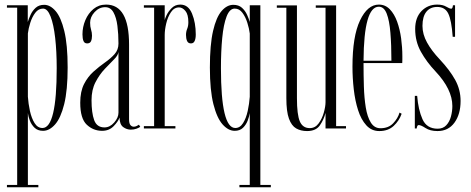

<svg xmlns="http://www.w3.org/2000/svg" viewBox="-20 -546 2000 816"><path d="M9.5 250V240H53V-513.5H9.5V-523.5H98V-452.5Q102 -465.5 109.8 -482.8Q117.5 -500 131.5 -512.8Q145.5 -525.5 168 -525.5Q193.5 -525.5 216.2 -499.2Q239 -473 253.2 -414.5Q267.5 -356 267.5 -259Q267.5 -162.5 252.8 -103.2Q238 -44 214 -17Q190 10 163 10Q140.5 10 127 -3Q113.5 -16 106.8 -33.8Q100 -51.5 98.5 -65.5V240H143V250ZM160.5 -2Q221 -2 221 -256.5Q221 -327.5 214.5 -384.8Q208 -442 195 -475.8Q182 -509.5 163 -509.5Q143.5 -509.5 130 -491.8Q116.5 -474 108.8 -449.5Q101 -425 98.5 -404V-135Q100.5 -105.5 107.2 -74.5Q114 -43.5 127 -22.8Q140 -2 160.5 -2Z M414 10Q376.5 10 348.8 -16Q321 -42 321 -109.5Q321 -157 337.2 -188.8Q353.5 -220.5 377.8 -242Q402 -263.5 426.2 -280.5Q450.5 -297.5 467 -316Q483.5 -334.5 483.5 -361Q483.5 -401 479 -436.2Q474.5 -471.5 462.2 -493.5Q450 -515.5 427 -515.5Q401.5 -515.5 382.2 -494.8Q363 -474 363 -449.5Q363 -432.5 367 -420.2Q371 -408 371 -394Q371 -380 366.8 -370.8Q362.5 -361.5 350.5 -361.5Q339 -361.5 334.8 -371.8Q330.5 -382 330.5 -400Q330.5 -431.5 342.8 -460.5Q355 -489.5 377.5 -508Q400 -526.5 431 -526.5Q528.5 -526.5 528.5 -356.5V-39Q528.5 -21 534.5 -14.2Q540.5 -7.5 548.5 -7.5Q554.5 -7.5 560.8 -10.5Q567 -13.5 570.5 -16L576 -7Q571 -3 560 1Q549 5 536 5Q518.5 5 503.5 -6Q488.5 -17 488 -46.5Q482.5 -30 463.2 -10Q444 10 414 10ZM424 -4.5Q447 -4.5 465.2 -25.2Q483.5 -46 483.5 -67V-325.5Q482 -311 464.8 -293.8Q447.5 -276.5 425.2 -253Q403 -229.5 386 -197Q369 -164.5 369 -120Q369 -66.5 380.2 -35.5Q391.5 -4.5 424 -4.5Z M591.5 0V-10H635V-513.5H591.5V-523.5H680V-460.5Q680.5 -465.5 688 -481.5Q695.5 -497.5 710 -512Q724.5 -526.5 746.5 -526.5Q780.5 -526.5 796.2 -488Q812 -449.5 812 -399.5Q812 -382 807.2 -371.8Q802.5 -361.5 791.5 -361.5Q779.5 -361.5 775 -372Q770.5 -382.5 770.5 -397.5Q770.5 -411.5 775.5 -423.5Q780.5 -435.5 780.5 -451.5Q780.5 -484.5 768 -499.5Q755.5 -514.5 741 -514.5Q720 -514.5 706.5 -494.2Q693 -474 686.5 -446.5Q680 -419 680 -397.5V-10H725.5V0Z M997.5 250V240H1041.5V-65.5Q1039.5 -51.5 1032.8 -33.8Q1026 -16 1012.8 -3Q999.5 10 977.5 10Q950.5 10 926.2 -17Q902 -44 887 -103.2Q872 -162.5 872 -259Q872 -356 885.5 -414.5Q899 -473 921.8 -499.2Q944.5 -525.5 971.5 -525.5Q994.5 -525.5 1008.5 -512.8Q1022.5 -500 1030.2 -482.8Q1038 -465.5 1041.5 -452.5V-523.5H1086.5V240H1131V250ZM980 -2Q1000 -2 1013 -22.8Q1026 -43.5 1032.8 -74.5Q1039.5 -105.5 1041.5 -135V-403.5Q1039 -424.5 1031.2 -449.2Q1023.5 -474 1010.2 -491.8Q997 -509.5 977.5 -509.5Q956 -509.5 943 -475.8Q930 -442 924.5 -384.8Q919 -327.5 919 -256.5Q919 -2 980 -2Z M1285 11Q1258.5 11 1238.8 -0.2Q1219 -11.5 1208 -41.8Q1197 -72 1197 -129V-513H1156.5V-523H1242V-128.5Q1242 -59 1254.2 -30.2Q1266.5 -1.5 1296.5 -1.5Q1319.5 -1.5 1334.2 -21.5Q1349 -41.5 1356.2 -67.5Q1363.5 -93.5 1363.5 -112V-513H1322V-523H1408.5V-10H1450.5V0H1363.5V-66Q1356 -37 1339.2 -13Q1322.5 11 1285 11Z M1592 11Q1559 11 1536.8 -13.5Q1514.5 -38 1501.8 -78Q1489 -118 1483.5 -166.5Q1478 -215 1478 -262.5Q1478 -391.5 1510 -459Q1542 -526.5 1590 -526.5Q1617.5 -526.5 1636.8 -506.5Q1656 -486.5 1667.8 -454Q1679.5 -421.5 1684.8 -383Q1690 -344.5 1690 -307Q1690 -299.5 1690 -292.2Q1690 -285 1689.5 -278H1525V-275.5Q1525 -227 1526.5 -178.2Q1528 -129.5 1534.5 -89.5Q1541 -49.5 1556 -25.2Q1571 -1 1597 -1Q1631 -1 1651 -22Q1671 -43 1678 -67.5L1687 -62.5Q1676.5 -32.5 1653 -10.8Q1629.5 11 1592 11ZM1590 -517.5Q1526.5 -517.5 1525 -288H1643.5Q1643.5 -355 1639.2 -406.8Q1635 -458.5 1623.5 -488Q1612 -517.5 1590 -517.5Z M1839.5 11Q1808 11 1788.5 -1.8Q1769 -14.5 1759.5 -14.5Q1752.5 -14.5 1751 0H1743V-138.5H1753Q1757.5 -80 1775.5 -39.5Q1793.5 1 1840 1Q1863 1 1876.8 -13.8Q1890.5 -28.5 1896.5 -50.8Q1902.5 -73 1902.5 -95.5Q1902.5 -166.5 1830.5 -243Q1793.5 -282 1769 -325.8Q1744.5 -369.5 1744.5 -423Q1744.5 -471 1771.2 -498.8Q1798 -526.5 1838 -526.5Q1861.5 -526.5 1876.2 -517.8Q1891 -509 1898 -509Q1903.5 -509 1905 -523.5H1914V-389.5H1904Q1899 -460 1885.2 -488.2Q1871.5 -516.5 1838 -516.5Q1808.5 -516.5 1792 -496Q1775.5 -475.5 1775.5 -436Q1775.5 -400.5 1794.8 -365.5Q1814 -330.5 1849 -293.5Q1892 -247.5 1914.8 -206Q1937.5 -164.5 1937.5 -117Q1937.5 -60.5 1911.5 -24.8Q1885.5 11 1839.5 11Z"/></svg>

Font: Imbue 100pt ExtraLight
Style: Regular
Weight: 200
Designer: Tyler Finck
Foundry: Etcetera Type Company
Version: Version 1.102; ttfautohint (v1.8.3)